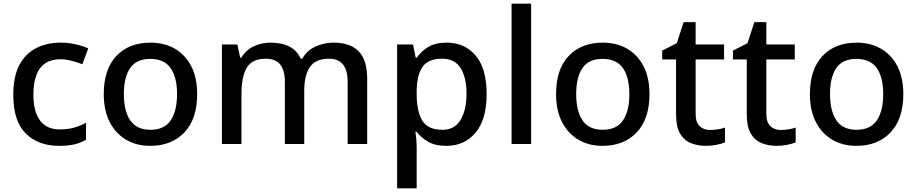

<svg xmlns="http://www.w3.org/2000/svg" viewBox="-20 -780 4964 1040"><path d="M300 10Q188 10 120 -56.5Q52 -123 52 -266Q52 -366 85 -428Q118 -490 176 -519.5Q234 -549 308 -549Q353 -549 392.5 -539.5Q432 -530 458 -518L426 -432Q398 -443 366.5 -451Q335 -459 307 -459Q161 -459 161 -267Q161 -175 197 -127Q233 -79 303 -79Q348 -79 382.5 -89Q417 -99 446 -115V-23Q417 -6 383 2Q349 10 300 10Z M1048 -270Q1048 -136 979 -63Q910 10 793 10Q720 10 663.5 -23Q607 -56 574.5 -118.5Q542 -181 542 -270Q542 -404 610 -476.5Q678 -549 796 -549Q870 -549 926.5 -516.5Q983 -484 1015.5 -422Q1048 -360 1048 -270ZM651 -270Q651 -179 685.5 -128Q720 -77 795 -77Q870 -77 904.5 -128Q939 -179 939 -270Q939 -362 904 -411.5Q869 -461 794 -461Q719 -461 685 -411.5Q651 -362 651 -270Z M1786 -549Q1877 -549 1923 -502Q1969 -455 1969 -351V0H1863V-337Q1863 -462 1762 -462Q1690 -462 1659 -417.5Q1628 -373 1628 -290V0H1523V-337Q1523 -462 1421 -462Q1345 -462 1316.5 -413Q1288 -364 1288 -272V0H1182V-539H1266L1281 -467H1287Q1311 -509 1354 -529Q1397 -549 1445 -549Q1570 -549 1609 -462H1617Q1643 -507 1689 -528Q1735 -549 1786 -549Z M2400 -549Q2497 -549 2556.5 -479Q2616 -409 2616 -270Q2616 -133 2556 -61.5Q2496 10 2399 10Q2337 10 2298.5 -12.5Q2260 -35 2237 -66H2230Q2233 -48 2235 -23.5Q2237 1 2237 20V240H2131V-539H2217L2232 -467H2237Q2260 -501 2298.5 -525Q2337 -549 2400 -549ZM2375 -462Q2300 -462 2269 -418.5Q2238 -375 2237 -287V-271Q2237 -178 2267 -127.5Q2297 -77 2377 -77Q2443 -77 2475 -131Q2507 -185 2507 -272Q2507 -360 2475 -411Q2443 -462 2375 -462Z M2857 0H2751V-760H2857Z M3498 -270Q3498 -136 3429 -63Q3360 10 3243 10Q3170 10 3113.5 -23Q3057 -56 3024.5 -118.5Q2992 -181 2992 -270Q2992 -404 3060 -476.5Q3128 -549 3246 -549Q3320 -549 3376.5 -516.5Q3433 -484 3465.5 -422Q3498 -360 3498 -270ZM3101 -270Q3101 -179 3135.5 -128Q3170 -77 3245 -77Q3320 -77 3354.5 -128Q3389 -179 3389 -270Q3389 -362 3354 -411.5Q3319 -461 3244 -461Q3169 -461 3135 -411.5Q3101 -362 3101 -270Z M3826 -76Q3847 -76 3869 -79.5Q3891 -83 3907 -89V-9Q3889 -1 3860.5 4.5Q3832 10 3803 10Q3759 10 3722 -5Q3685 -20 3663.5 -57Q3642 -94 3642 -160V-458H3567V-506L3646 -546L3683 -660H3748V-539H3902V-458H3748V-162Q3748 -118 3769.5 -97Q3791 -76 3826 -76Z M4209 -76Q4230 -76 4252 -79.5Q4274 -83 4290 -89V-9Q4272 -1 4243.5 4.5Q4215 10 4186 10Q4142 10 4105 -5Q4068 -20 4046.5 -57Q4025 -94 4025 -160V-458H3950V-506L4029 -546L4066 -660H4131V-539H4285V-458H4131V-162Q4131 -118 4152.5 -97Q4174 -76 4209 -76Z M4873 -270Q4873 -136 4804 -63Q4735 10 4618 10Q4545 10 4488.5 -23Q4432 -56 4399.5 -118.5Q4367 -181 4367 -270Q4367 -404 4435 -476.5Q4503 -549 4621 -549Q4695 -549 4751.5 -516.5Q4808 -484 4840.5 -422Q4873 -360 4873 -270ZM4476 -270Q4476 -179 4510.5 -128Q4545 -77 4620 -77Q4695 -77 4729.5 -128Q4764 -179 4764 -270Q4764 -362 4729 -411.5Q4694 -461 4619 -461Q4544 -461 4510 -411.5Q4476 -362 4476 -270Z"/></svg>

Font: Noto Sans Gurmukhi Medium
Style: Regular
Weight: 500
Designer: Jelle Bosma - Monotype Design Team
Foundry: Monotype Imaging Inc.
Version: Version 2.004; ttfautohint (v1.8.4.7-5d5b)